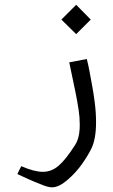

<svg xmlns="http://www.w3.org/2000/svg" viewBox="-20 -571 479 811"><path d="M239.3 -488.3 301.8 -550.8 363.3 -488.3 301.8 -426.8ZM69.8 130.9Q124.5 154.8 161.1 154.8Q197.8 154.8 228 128.7Q258.3 102.5 297.4 41Q316.9 11.2 316.9 -43.5Q316.9 -76.7 312.3 -105.5Q307.6 -134.3 305.4 -147.2Q303.2 -160.2 298.8 -181.6Q281.2 -265.1 272.5 -307.6L346.7 -321.8Q353.5 -294.9 358.2 -269Q362.8 -243.2 367.7 -217.5Q372.6 -191.9 375 -175.5Q377.4 -159.2 380.4 -136.7Q385.7 -94.7 385.7 -54.2Q385.7 17.6 365.2 58.1Q350.1 88.4 325 123.8Q299.8 159.2 264.2 189.7Q228.5 220.2 200.2 220.2Q185.5 220.2 164.8 212.4Q144 204.6 126.2 197Q108.4 189.5 98.6 185.1Q64.5 169.9 53.2 164.1Z"/></svg>

Font: MiladAzad
Style: Regular
Weight: 400
Designer: Reza bakhtiari fard
Foundry: http://font-store.ir
Version: Version:0.0.3;RFB:1.2.5;Building:2016-04-05 21:27:38.277324